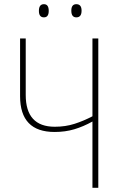

<svg xmlns="http://www.w3.org/2000/svg" viewBox="-20 -898 582 918"><path d="M345 -815Q370 -815 370 -847Q370 -878 345 -878Q321 -878 321 -847Q321 -815 345 -815ZM190 -815Q213 -815 213 -846Q213 -878 190 -878Q166 -878 166 -846Q166 -815 190 -815ZM450 -714H422V-342Q380 -320 336.5 -306Q293 -292 242 -292Q103 -292 103 -444V-714H76V-438Q76 -267 241 -267Q292 -267 335.5 -280Q379 -293 422 -317V0H450Z"/></svg>

Font: Noto Sans Display SemiCondensed Thin
Style: Regular
Weight: 250
Width: 4
Designer: Monotype Design team
Foundry: Monotype Imaging Inc.
Version: 1.000